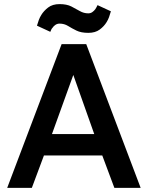

<svg xmlns="http://www.w3.org/2000/svg" viewBox="-20 -915 720 935"><path d="M15 0 280 -700H400L665 0H537L478 -158H194L135 0ZM233 -262H439L337 -550ZM410 -755Q375 -755 352.5 -766Q330 -777 311.5 -788.5Q293 -800 270 -800Q259 -800 250 -794Q241 -788 236 -780Q232 -776 229.5 -770.5Q227 -765 225 -760L160 -790Q164 -804 169 -817.5Q174 -831 181 -842Q193 -862 214.5 -878.5Q236 -895 270 -895Q305 -895 327.5 -883.5Q350 -872 369 -861Q388 -850 410 -850Q421 -850 429.5 -856Q438 -862 444 -870Q447 -875 450 -880Q453 -885 455 -890L520 -860Q516 -845 511 -831.5Q506 -818 499 -807Q487 -787 465.5 -771Q444 -755 410 -755Z"/></svg>

Font: Golos Text Medium
Style: Regular
Weight: 500
Designer: A.Korolkova, Vitaly Kuzmin
Foundry: ParaType Ltd
Version: Version 2.004